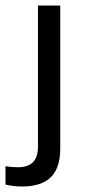

<svg xmlns="http://www.w3.org/2000/svg" viewBox="-59 -490 308 698"><path d="M21 188Q5 188 -11 186Q-27 184 -39 181V114Q-29 116 -17 117Q-5 118 6 118Q43 118 61 99.5Q79 81 79 44V-470H160V50Q160 121 125.5 154.5Q91 188 21 188Z"/></svg>

Font: Gantari
Style: Regular
Weight: 400
Designer: Anugrah Pasau
Foundry: Lafontype
Version: Version 1.000; ttfautohint (v1.8.3)